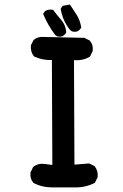

<svg xmlns="http://www.w3.org/2000/svg" viewBox="-20 -812 540 840"><path d="M207 7.8Q163.6 7.8 128.4 -10.7L126.5 -11.7L125.5 -13.2Q110.8 -29.8 113.3 -55.7V-57.1L114.3 -59.1L124 -79.6L125 -81.5L127 -83Q137.2 -90.8 149.4 -93.8Q161.6 -96.7 175.3 -94.7L209 -90.3L207 -549.3Q165.5 -547.9 130.4 -564.5L128.4 -565.4L127 -567.4Q112.8 -586.9 115.2 -612.3V-614.3L116.2 -615.7L126 -635.3L127 -637.2L128.4 -638.2Q145 -652.3 170.4 -650.4L346.7 -646.5H349.1L351.1 -645.5L370.6 -635.7L372.6 -634.8L373.5 -633.3Q388.2 -616.7 385.7 -590.8V-589.4L384.8 -587.4L375 -566.9L373.5 -564.5L371.1 -563Q361.3 -557.1 350.3 -553.7Q339.4 -550.3 327.6 -549.1Q315.9 -547.9 303.7 -548.8L305.7 -91.8L367.2 -96.7H370.1L372.6 -95.7L392.1 -85.9L394 -85L395.5 -83Q409.7 -63.5 407.2 -38.1V-36.1L406.2 -34.7L396.5 -15.1L395 -12.2L392.1 -10.7Q351.1 9.8 301.8 7.8ZM229 -653.8 223.1 -657.7 221.7 -658.7 220.7 -660.2Q205.6 -680.2 193.1 -701.7Q180.7 -723.1 170.9 -746.1L168.5 -751L171.4 -755.4L175.3 -761.2L176.8 -763.2L178.7 -764.2Q191.4 -772 208.5 -769.5L212.4 -769L214.8 -765.6Q230.5 -744.6 247.6 -725.1Q253.9 -717.8 258.5 -709.5Q263.2 -701.2 265.9 -691.9Q268.6 -682.6 269.5 -672.4V-668.9L267.6 -666Q253.9 -647 231.9 -652.8H230.5ZM294.4 -675.3 288.6 -679.2 287.1 -680.2 286.6 -681.2Q270.5 -700.7 260.5 -722.9Q250.5 -745.1 246.1 -770L245.6 -773.9L247.6 -776.9L251.5 -782.7L253.9 -786.1L257.8 -787.1L279.3 -791L285.6 -792L289.6 -786.6Q304.2 -765.1 316.9 -744.6Q323.7 -733.4 328.1 -720.9Q332.5 -708.5 335 -694.8L335.4 -690.9L333 -687.5Q319.3 -668.5 297.4 -674.3H295.9Z"/></svg>

Font: NaikaiFont
Style: Bold
Weight: 700
Version: Version 1.89